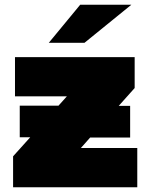

<svg xmlns="http://www.w3.org/2000/svg" viewBox="-20 -787 620 807"><path d="M557 -165V0H35V-130L107 -210H63V-343H226L261 -382H43V-547H546V-417L479 -342H527V-209H359L320 -165ZM317 -767H532L335 -607H185Z"/></svg>

Font: Montserrat Alternates Black
Style: Regular
Weight: 900
Designer: Julieta Ulanovsky
Foundry: Julieta Ulanovsky
Version: Version 7.200